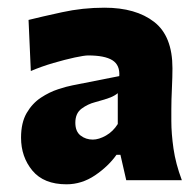

<svg xmlns="http://www.w3.org/2000/svg" viewBox="-20 -855 507 499"><path d="M152.8 -376Q93.8 -376 64.2 -411.6Q34.7 -447.3 34.7 -497.1Q34.7 -536.1 49.3 -561.3Q64 -586.4 86.2 -601.1Q108.4 -615.7 130.9 -623Q153.3 -630.4 168.9 -633.3L290 -657.2Q292 -686 272 -698.5Q252 -710.9 209 -710.9Q199.2 -710.9 174.3 -705.6Q149.4 -700.2 118.4 -691.2Q87.4 -682.1 60.1 -670.4L54.2 -803.2Q87.4 -811.5 141.1 -823.2Q194.8 -835 251.5 -835Q333 -835 380.6 -798.1Q428.2 -761.2 428.2 -677.7Q428.2 -656.2 426.8 -625.5Q425.3 -594.7 425.3 -571.3V-540.5Q425.3 -507.8 430.9 -468.8Q436.5 -429.7 452.6 -386.7H308.1L293 -452.6H282.7Q261.7 -422.9 227.1 -399.4Q192.4 -376 152.8 -376ZM221.2 -492.2Q236.8 -492.2 255.4 -502.7Q273.9 -513.2 286.1 -532.7V-612.8Q278.3 -606.4 267.1 -601.8Q255.9 -597.2 227.1 -589.4Q208 -584.5 191.9 -572.5Q175.8 -560.5 175.8 -536.1Q175.8 -513.2 189.5 -502.7Q203.1 -492.2 221.2 -492.2Z"/></svg>

Font: Pinar-DS1-FD ExtraBold
Style: Regular
Weight: 800
Designer: Amin Abedi
Version: Version 2.000